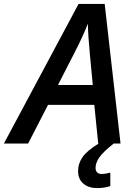

<svg xmlns="http://www.w3.org/2000/svg" viewBox="-79 -735 690 983"><path d="M403.8 -198.2H167L64.9 0H-59.1L323.2 -714.8H457L538.1 0H423.8ZM396 -299.8Q376.5 -502.9 373.8 -545.7Q371.1 -588.4 371.1 -613.8Q344.2 -545.9 301.8 -463.9L217.8 -299.8ZM502.9 0Q448.7 43 429.4 71Q410.2 99.1 410.2 124Q410.2 139.6 418.5 147.7Q426.8 155.8 440.9 155.8Q459.5 155.8 485.8 148.9V217.8Q454.1 228 418.9 228Q374.5 228 347.7 205.1Q320.8 182.1 320.8 141.1Q320.8 101.6 344 68.8Q367.2 36.1 425.8 0Z"/></svg>

Font: Open Sans Semibold
Style: Italic
Weight: 600
Italic angle: -12°
Foundry: Ascender Corporation
Version: Version 1.10